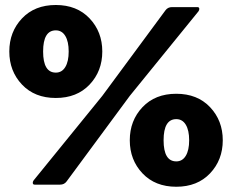

<svg xmlns="http://www.w3.org/2000/svg" viewBox="-20 -728 915 757"><path d="M541.7 -44.6Q491.7 -97.5 491.7 -175Q491.7 -252.5 541.7 -305.4Q591.7 -358.3 675 -358.3Q758.3 -358.3 808.3 -305.4Q858.3 -252.5 858.3 -175Q858.3 -97.5 808.3 -44.6Q758.3 8.3 675 8.3Q591.7 8.3 541.7 -44.6ZM675 -91.7Q699.2 -91.7 712.5 -113.8Q725.8 -135.8 725.8 -175Q725.8 -214.2 712.5 -236.3Q699.2 -258.3 675 -258.3Q625 -258.3 625 -175Q625 -91.7 675 -91.7ZM658.3 -700H758.3Q765.8 -700 765.8 -692.5Q765.8 -688.3 762.5 -683.3L491.7 -350L242.5 -12.5Q233.3 0 216.7 0H116.7Q109.2 0 109.2 -7.5Q109.2 -11.7 112.5 -16.7L383.3 -350L632.5 -687.5Q641.7 -700 658.3 -700ZM66.7 -394.6Q16.7 -447.5 16.7 -525Q16.7 -602.5 66.7 -655.4Q116.7 -708.3 200 -708.3Q283.3 -708.3 333.3 -655.4Q383.3 -602.5 383.3 -525Q383.3 -447.5 333.3 -394.6Q283.3 -341.7 200 -341.7Q116.7 -341.7 66.7 -394.6ZM200 -441.7Q224.2 -441.7 237.5 -463.8Q250.8 -485.8 250.8 -525Q250.8 -564.2 237.5 -586.2Q224.2 -608.3 200 -608.3Q150 -608.3 150 -525Q150 -441.7 200 -441.7Z"/></svg>

Font: BoonTook Mon
Style: Regular
Weight: 400
Designer: Sungsit Sawaiwan
Foundry: FontUni
Version: Version 3.0